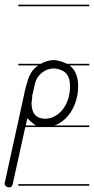

<svg xmlns="http://www.w3.org/2000/svg" viewBox="-79 -562 405 828"><path d="M306 -280H221Q258 -251 258 -191Q258 -153 246.5 -120.5Q235 -88 216 -64.5Q197 -41 171 -27Q164 -24 156 -21H306V-14H123H116H30L-24 231Q-27 246 -38 246Q-48 246 -53.5 241Q-59 236 -59 229Q-59 226 -58 224L26 -159V-161Q33 -191 42 -219.5Q51 -248 69 -266Q77 -274 86 -280H0V-287H97L109 -293Q132 -303 156 -303Q187 -299 209 -287H306ZM61 -153 60 -152V-150Q60 -139 58.5 -130.5Q57 -122 57 -117Q57 -84 72 -67Q87 -50 116 -50Q136 -50 155 -59.5Q174 -69 189.5 -87.5Q205 -106 214 -132Q223 -158 223 -191Q223 -225 208 -243.5Q193 -262 156 -267Q117 -267 90 -237Q77 -223 71.5 -200Q66 -177 61 -153ZM306 -535H0V-542H306ZM306 239H0V232H306ZM71 -24Q55 -35 39 -52L32 -21H77Q74 -22 71 -24Z"/></svg>

Font: Gruenewald VA 1. Klasse
Style: Regular
Weight: 400
Designer: Peter Wiegel
Foundry: Peter Wiegel, nach dem Schriftentwurf von Dr. H. Gr¸newald
Version: Version 0.007